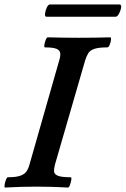

<svg xmlns="http://www.w3.org/2000/svg" viewBox="-31 -835 562 859"><path d="M-8 4Q-12 4 -10.5 -7.5Q-9 -19 -4.5 -30.5Q0 -42 4 -42Q40 -42 59 -48.5Q78 -55 87 -67.5Q96 -80 101 -99L234 -565Q240 -584 238.5 -597Q237 -610 222 -616.5Q207 -623 170 -623Q166 -623 167.5 -634Q169 -645 173.5 -656.5Q178 -668 183 -668Q218 -667 253 -666.5Q288 -666 323 -666Q358 -666 393 -666.5Q428 -667 462 -668Q467 -668 465.5 -656.5Q464 -645 459.5 -634Q455 -623 449 -623Q411 -623 391.5 -616.5Q372 -610 364 -597Q356 -584 350 -565L215 -99Q210 -80 211 -67.5Q212 -55 228.5 -48.5Q245 -42 285 -42Q290 -42 288 -30.5Q286 -19 282 -7.5Q278 4 273 4Q238 2 203 1Q168 0 133 0Q98 0 62.5 1Q27 2 -8 4ZM177 -760Q169 -760 170.5 -774Q172 -788 178.5 -801.5Q185 -815 192 -815H503Q513 -815 511 -801.5Q509 -788 501.5 -774Q494 -760 486 -760Z"/></svg>

Font: Junicode VF
Style: Italic
Weight: 400
Italic angle: -11°
Designer: Peter S. Baker
Version: Version 2.209